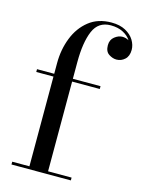

<svg xmlns="http://www.w3.org/2000/svg" viewBox="-115 -828 665 895"><g transform="rotate(15 217.0 -380.0)"><path d="M30.5 -13.5H113.5V-446.5H30.5V-460H113.5V-511.5Q113.5 -577 135.8 -633.8Q158 -690.5 201.8 -725.2Q245.5 -760 310.5 -760Q351 -760 378.5 -745Q406 -730 419.8 -707.2Q433.5 -684.5 433.5 -661Q433.5 -630.5 416.2 -614.8Q399 -599 376 -599Q357.5 -599 339 -611.2Q320.5 -623.5 320.5 -653.5Q320.5 -680 339 -694.5Q357.5 -709 376 -709Q393 -709 407.5 -700.5Q395 -720.5 370 -733.5Q345 -746.5 310.5 -746.5Q250.5 -746.5 227 -691Q203.5 -635.5 203.5 -540V-460H337V-446.5H203.5V-13.5H317V0H30.5Z"/></g></svg>

Font: Bodoni* 16
Style: Regular
Weight: 400
Version: Version 2.2